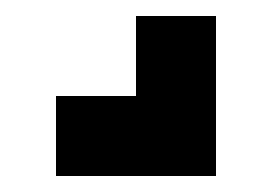

<svg xmlns="http://www.w3.org/2000/svg" viewBox="-20 -20 340 240"><path d="M50 200H250V0H150V100H50Z"/></svg>

Font: Matrix Sans Video
Style: Regular
Weight: 400
Designer: Brad Neil
Version: Version 1.100